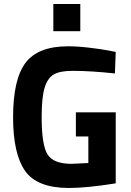

<svg xmlns="http://www.w3.org/2000/svg" viewBox="-20 -922 651 954"><path d="M357 -244V-364H555V-11Q412 12 323 12Q164 12 104.5 -73Q45 -158 45 -340Q45 -528 107 -610Q169 -692 318 -692Q365 -692 424 -685Q483 -678 519 -671L555 -664L551 -557Q431 -570 340 -570Q278 -570 247 -552Q216 -534 201.5 -485.5Q187 -437 187 -340Q187 -202 216 -155Q245 -108 336 -108L419 -112V-244ZM245 -767V-902H379V-767Z"/></svg>

Font: TitilliumText
Style: ExtraBold
Weight: 800
Designer: Accademia di Belle Arti di Urbino and others
Foundry: Accademia di Belle Arti di Urbino and others.
Version: Version 60.001